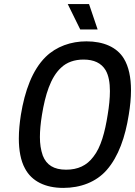

<svg xmlns="http://www.w3.org/2000/svg" viewBox="-20 -910 660 938"><path d="M457 -766 415 -890H311L372 -766ZM289 8C374 8 450 -21 501 -79C559 -145 592 -241 609 -349C616 -391 620 -432 620 -469C620 -531 609 -585 585 -624C551 -680 485 -708 402 -708C327 -708 255 -683 203 -632C138 -568 101 -466 82 -349C76 -310 72 -271 72 -233C72 -177 81 -125 102 -87C135 -24 202 8 289 8ZM303 -81C243 -81 207 -104 189 -150C179 -179 175 -207 175 -240C175 -271 178 -306 185 -349C201 -447 227 -532 278 -579C306 -606 344 -619 388 -619C439 -619 475 -602 496 -567C511 -541 517 -506 517 -465C517 -430 513 -391 506 -349C493 -266 473 -190 436 -144C404 -101 360 -81 303 -81Z"/></svg>

Font: Arthouse Owned Medium
Style: Italic
Weight: 500
Italic angle: -10°
Designer: Jeremy Tribby
Foundry: Tribby Type
Version: Version 1.000;PS 001.000;hotconv 1.0.88;makeotf.lib2.5.64775